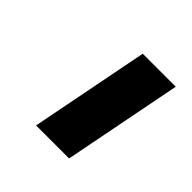

<svg xmlns="http://www.w3.org/2000/svg" viewBox="-99 -687 486 486"><g transform="rotate(45 144.0 -444.5)"><path d="M270.5 -603.5 208 -284.2H89.8L152.3 -603.5Z"/></g></svg>

Font: Arimo SemiBold
Style: Italic
Weight: 600
Italic angle: -12°
Version: Version 1.33